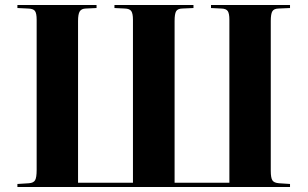

<svg xmlns="http://www.w3.org/2000/svg" viewBox="-20 -750 1235 770"><path d="M49.8 0V-12.2L96.2 -15.1Q114.7 -16.6 120.8 -27.3Q127 -38.1 127 -68.8V-670.9Q127 -696.8 120.1 -706.1Q113.3 -715.3 91.8 -715.8L49.8 -717.8V-730H367.2V-717.8L324.2 -715.8Q306.6 -715.3 299.8 -704.3Q293 -693.4 293 -666V-17.1H513.2V-670.9Q513.2 -695.3 506.6 -705.3Q500 -715.3 480 -715.8L439 -717.8V-730H755.9V-717.8L710.9 -715.8Q692.4 -715.3 686.3 -704.8Q680.2 -694.3 680.2 -666V-17.1H899.9V-670.9Q899.9 -695.3 893.6 -705.3Q887.2 -715.3 867.2 -715.8L826.2 -717.8V-730H1143.1V-717.8L1097.2 -715.8Q1078.6 -715.3 1072.3 -704.8Q1065.9 -694.3 1065.9 -666V-64.9Q1065.9 -37.1 1072.3 -26.9Q1078.6 -16.6 1099.1 -15.1L1143.1 -12.2V0Z"/></svg>

Font: Display Regular
Style: Bold
Weight: 700
Designer: Latin by Veronika Burian and Jose Scaglione. Greek by Irene Vlachou. Cyrillic by Vera Evstafieva.
Foundry: TypeTogether
Version: Version 3.002